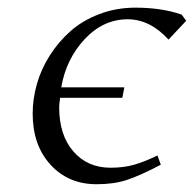

<svg xmlns="http://www.w3.org/2000/svg" viewBox="-20 -472 504 499"><path d="M64.9 -176.8Q64.9 -214.8 75.9 -253.7Q86.9 -292.5 109.6 -328.1Q132.3 -363.8 163.6 -391.4Q194.8 -418.9 238.5 -435.5Q282.2 -452.1 332 -452.1Q399.9 -452.1 452.1 -434.1L463.9 -418L418 -369.1Q369.6 -421.9 312 -421.9Q248.5 -421.9 200.2 -370.4Q151.9 -318.8 139.2 -245.1H303.2L297.9 -217.8H136.2Q133.8 -200.2 133.8 -193.8Q133.8 -120.6 170.7 -78.4Q207.5 -36.1 267.1 -36.1Q301.3 -36.1 328.1 -43.7Q355 -51.3 389.2 -67.9L397.9 -43.9Q343.8 -15.6 310.1 -4.4Q276.4 6.8 231 6.8Q157.7 6.8 111.3 -43.9Q64.9 -94.7 64.9 -176.8Z"/></svg>

Font: Dehuti
Style: Italic
Weight: 400
Version: Version 1.2